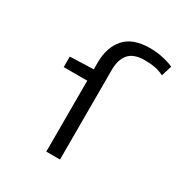

<svg xmlns="http://www.w3.org/2000/svg" viewBox="-168 -853 936 982"><g transform="rotate(30 300.0 -362.0)"><path d="M242 0V-419H103V-481L242 -486V-527Q242 -616 289.5 -670Q337 -724 438 -724Q510 -724 578 -696L559 -634Q529 -648 503.5 -652.5Q478 -657 446 -657Q380 -657 351.5 -623.5Q323 -590 323 -530V0Z"/></g></svg>

Font: Source Code Pro
Style: Regular
Weight: 400
Monospace: yes
Designer: Paul D. Hunt, Teo Tuominen
Foundry: Adobe Systems Incorporated
Version: Version 2.030;PS 1.000;hotconv 16.6.51;makeotf.lib2.5.65220